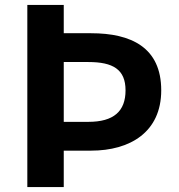

<svg xmlns="http://www.w3.org/2000/svg" viewBox="-20 -760 729 780"><path d="M91 0H239V-148H350C508 -148 635 -223 635 -393C635 -568 512 -625 350 -625H239V-740H91ZM339 -508C439 -508 490 -478 490 -393C490 -308 442 -265 339 -265H239V-508Z"/></svg>

Font: Noto Sans KR Bold
Style: Regular
Weight: 700
Designer: Ryoko NISHIZUKA  (kana & ideographs); Paul D. Hunt (Latin, Greek & Cyrillic); Wenlong ZHANG  (bopomofo); Sandoll Communi
Foundry: Adobe Systems Incorporated
Version: Version 1.004;PS 1.004;hotconv 1.0.82;makeotf.lib2.5.63406